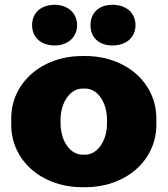

<svg xmlns="http://www.w3.org/2000/svg" viewBox="-20 -768 700 802"><path d="M450 -578C506 -578 546 -611 546 -663C546 -715 506 -748 450 -748C394 -748 358 -715 358 -663C358 -611 394 -578 450 -578ZM209 -578C261 -578 302 -611 302 -663C302 -715 261 -748 209 -748C152 -748 114 -715 114 -663C114 -611 152 -578 209 -578ZM324 14H336C506 14 633 -98 633 -246V-274C633 -422 506 -534 336 -534H324C154 -534 27 -422 27 -274V-246C27 -98 154 14 324 14ZM324 -122C274 -122 233 -178 233 -253V-267C233 -342 274 -398 324 -398H336C387 -398 427 -342 427 -267V-253C427 -178 386 -122 336 -122Z"/></svg>

Font: Fixel Display Black
Style: Regular
Weight: 900
Designer: AlfaBravo + MacPaw
Foundry: Kyrylo Tkachov, Marchela Mozhyna, Serhii Makarenko, Maria Weinstein, Zakhar Kryvoshyya
Version: Version 1.211